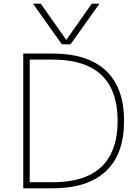

<svg xmlns="http://www.w3.org/2000/svg" viewBox="-20 -1020 745 1040"><path d="M159 -1000H201L338 -805H340L477 -1000H519L362 -780H315ZM106 0V-730H264Q455 -730 553.5 -637.5Q652 -545 652 -365Q652 -185 553.5 -92.5Q455 0 264 0ZM265 -33Q383 -33 461 -70Q539 -107 578 -181Q617 -255 617 -365Q617 -476 578 -549.5Q539 -623 461 -660Q383 -697 265 -697H141V-33Z"/></svg>

Font: M PLUS 1 ExtraLight
Style: Regular
Weight: 250
Version: Version 1.001